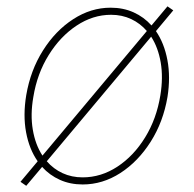

<svg xmlns="http://www.w3.org/2000/svg" viewBox="-20 -580 620 614"><path d="M63.9 14.2 45.5 1.4 100.5 -64.3Q73.5 -102.6 63.4 -157Q53.3 -211.3 63.9 -275.6Q77.4 -355.1 117.4 -418.5Q157.3 -481.9 214 -518.6Q270.6 -555.4 333.8 -555.4Q374.3 -555.4 407.3 -540.5Q440.3 -525.6 464.5 -498.6L515.6 -559.7L534.1 -546.9L478.7 -480.5Q505.3 -441.8 515.4 -387.6Q525.6 -333.5 515.6 -269.9Q502.1 -190.3 462 -127Q421.9 -63.6 365.1 -26.8Q308.2 9.9 244.3 9.9Q204.5 9.9 171.7 -4.8Q138.8 -19.5 114.7 -46.2ZM244.3 -12.8Q303.3 -12.8 355.5 -47.1Q407.7 -81.3 444.2 -140.8Q480.8 -200.3 492.9 -275.6Q502.1 -332 494 -380Q485.8 -427.9 463.4 -462.7L129.6 -64.3Q150.9 -39.8 180 -26.3Q209.2 -12.8 244.3 -12.8ZM115.8 -82.4 449.6 -480.8Q428.6 -505.3 399.5 -519Q370.4 -532.7 335.2 -532.7Q277 -532.7 224.8 -498Q172.6 -463.4 135.7 -403.9Q98.7 -344.5 86.6 -269.9Q76.7 -213.4 84.9 -165.3Q93 -117.2 115.8 -82.4Z"/></svg>

Font: Inter Thin  BETA
Style: Italic
Weight: 100
Italic angle: -9.39999°
Designer: Rasmus Andersson
Foundry: rsms
Version: Version 3.011;git-f93a4a705